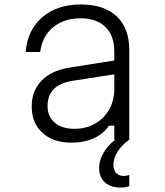

<svg xmlns="http://www.w3.org/2000/svg" viewBox="-20 -626 740 860"><path d="M468 -63Q444 -27 400.5 -7Q357 13 300 13Q218 13 170 -31Q122 -75 122 -149Q122 -219 166 -264.5Q210 -310 290 -323L492 -355V-396Q492 -466 452.5 -505Q413 -544 341 -544Q266 -544 217.5 -503.5Q169 -463 160 -393H95Q103 -492 169.5 -549Q236 -606 342 -606Q446 -606 502.5 -553Q559 -500 559 -402V0H492V-63ZM193 -151Q193 -104 225.5 -76.5Q258 -49 313 -49Q365 -49 405.5 -72Q446 -95 469 -135.5Q492 -176 492 -229V-293L305 -264Q193 -246 193 -151ZM519 214Q475 214 449.5 190.5Q424 167 424 126Q424 93 443.5 59Q463 25 496 0L526 -2L559 0Q526 23 507 53Q488 83 488 112Q488 135 500 148.5Q512 162 533 162Q542 162 548 160.5Q554 159 559 158V208Q544 214 519 214Z"/></svg>

Font: Martian Mono ExtraLight
Style: Regular
Weight: 200
Monospace: yes
Designer: Roman Shamin
Foundry: Evil Martians
Version: Version 1.000; ttfautohint (v1.8.4.7-5d5b)